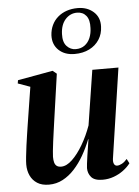

<svg xmlns="http://www.w3.org/2000/svg" viewBox="-56 -837 645 893"><g transform="rotate(-5 266.5 -391.0)"><path d="M136.5 12Q103.5 12 82 -1.8Q60.5 -15.5 49.8 -38.5Q39 -61.5 39 -90.5Q39 -103.5 41.5 -127Q44 -150.5 47.5 -177.2Q51 -204 54.8 -227.8Q58.5 -251.5 60.5 -265.5L89.5 -449L32.5 -469.5L35 -484.5L199 -514L217.5 -499L186 -279Q183.5 -261 180 -236.2Q176.5 -211.5 173.2 -186.8Q170 -162 168 -142.5Q166 -123 166 -115Q166 -99.5 169 -88.8Q172 -78 179.5 -72.2Q187 -66.5 200.5 -66.5Q225.5 -66.5 252 -91.8Q278.5 -117 302.5 -158Q326.5 -199 343.5 -246.5L383.5 -502.5H505.5L443 -82Q441 -66 445.8 -57.2Q450.5 -48.5 460 -48.5Q470 -48.5 482.5 -55.2Q495 -62 506.5 -75.5L517.5 -54.5Q504.5 -37 484.2 -22Q464 -7 439.2 2Q414.5 11 387 11Q349.5 11 334.2 -6.8Q319 -24.5 319 -49Q319 -54.5 320.8 -69.5Q322.5 -84.5 325.5 -104.5Q328.5 -124.5 331.8 -145.2Q335 -166 337.5 -182.5H336Q321 -144 301 -109Q281 -74 256 -46.8Q231 -19.5 201.2 -3.8Q171.5 12 136.5 12ZM308.5 -583Q262.5 -583 234.5 -609.2Q206.5 -635.5 208 -678.5Q209.5 -705 219.8 -726.5Q230 -748 247.8 -763.2Q265.5 -778.5 289 -786.5Q312.5 -794.5 340.5 -794.5Q385 -794.5 414.2 -768.5Q443.5 -742.5 441.5 -699Q440.5 -665 423.5 -638.8Q406.5 -612.5 377 -597.8Q347.5 -583 308.5 -583ZM315.5 -605Q340 -605 357 -617.5Q374 -630 382.8 -651Q391.5 -672 392 -697Q394 -735 378.5 -754.2Q363 -773.5 335.5 -773.5Q303.5 -773.5 281.2 -748.8Q259 -724 257.5 -680.5Q256 -642.5 273.5 -623.8Q291 -605 315.5 -605Z"/></g></svg>

Font: Merriweather 144pt SemiBold
Style: Italic
Weight: 600
Italic angle: -7.8°
Version: Version 2.101